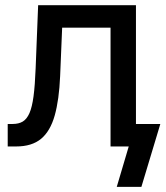

<svg xmlns="http://www.w3.org/2000/svg" viewBox="-20 -566 640 742"><path d="M9.8 0V-86.9H28.8Q52.2 -86.9 67.9 -96.2Q83.5 -105.5 93.8 -128.7Q104 -151.9 109.6 -193.8Q115.2 -235.8 117.7 -301.3L127.4 -545.9H505.4V0H407.2V-459H220.2L212.4 -272Q208.5 -180.2 191.4 -119.6Q174.3 -59.1 138.7 -29.5Q103 0 42.5 0ZM431.2 156.2 477.5 0H444.8V-86.9H599.6L526.4 156.2Z"/></svg>

Font: Inter Cardless
Style: Regular
Weight: 400
Designer: Rasmus Andersson
Foundry: rsms
Version: Version 4.001;git-9221beed3